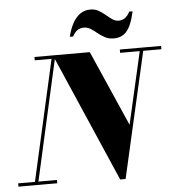

<svg xmlns="http://www.w3.org/2000/svg" viewBox="-102 -1058 1034 1127"><g transform="rotate(-5 415.0 -494.5)"><path d="M560 10 230 -750H447.5L643 -305L744.5 -750H765L592 10ZM-38.5 0V-19.5H190V0ZM56 0 220.5 -730.5H121.5V-750H244.5L76.5 0ZM624.5 -730.5V-750H867.5V-730.5ZM595.5 -818Q566.5 -818 544 -829.8Q521.5 -841.5 502.5 -857.2Q483.5 -873 465 -884.8Q446.5 -896.5 425 -896.5Q405 -896.5 389 -887Q373 -877.5 358 -850H338.5Q348.5 -892.5 366.2 -926.2Q384 -960 410.2 -979.5Q436.5 -999 472 -999Q499 -999 520.2 -987Q541.5 -975 559.8 -959.2Q578 -943.5 595.5 -931.5Q613 -919.5 632 -919.5Q652.5 -919.5 668.5 -929.8Q684.5 -940 699 -967H718.5Q708.5 -920 693.5 -886.5Q678.5 -853 654.8 -835.5Q631 -818 595.5 -818Z"/></g></svg>

Font: Bodoni Moda ExtraBold
Style: Italic
Weight: 800
Italic angle: -13°
Version: Version 2.005